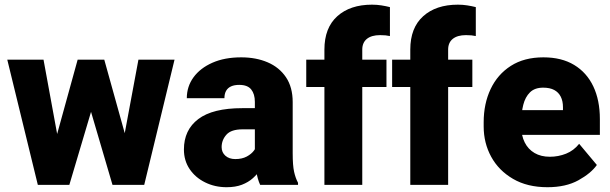

<svg xmlns="http://www.w3.org/2000/svg" viewBox="-20 -780 2573 810"><path d="M307.6 -528.3H406.7L375.5 -346.7L272.5 0H190.9L204.1 -153.3ZM231.9 -155.8 236.3 0H139.6L10.7 -528.3H163.6ZM564 -528.3H716.3L588.4 0H491.2L496.1 -163.6ZM523.9 -154.8 536.6 0H454.6L353 -345.7L322.3 -528.3H419.9Z M1055.2 -350.1Q1055.2 -383.3 1039.8 -402.6Q1024.4 -421.9 989.3 -421.9Q969.2 -421.9 955.3 -415.8Q941.4 -409.7 934.1 -397.2Q926.8 -384.8 926.8 -365.7H768.1Q768.1 -415 796.4 -453.9Q824.7 -492.7 876.2 -515.4Q927.7 -538.1 997.6 -538.1Q1060.1 -538.1 1109.1 -517.1Q1158.2 -496.1 1186.5 -454.1Q1214.8 -412.1 1214.8 -349.1V-133.3Q1214.8 -82 1220.7 -55.4Q1226.6 -28.8 1237.3 -8.8V0H1077.6Q1066.4 -23.9 1060.8 -59.1Q1055.2 -94.2 1055.2 -131.8ZM1075.2 -234.4H1003.9Q955.1 -234.4 935.1 -211.7Q915 -189 915 -159.2Q915 -137.2 930.9 -123Q946.8 -108.9 972.7 -108.9Q1001 -108.9 1021 -119.6Q1041 -130.4 1051.8 -145.3Q1062.5 -160.2 1062 -172.4L1099.6 -105Q1091.3 -85.4 1078.6 -65.4Q1065.9 -45.4 1046.9 -28.3Q1027.8 -11.2 1000.7 -0.7Q973.6 9.8 936 9.8Q886.7 9.8 845.5 -10.5Q804.2 -30.8 780 -66.7Q755.9 -102.5 755.9 -149.4Q755.9 -231.9 816.7 -277.8Q877.4 -323.7 1002 -323.7H1075.2Z M1348.6 0V-570.8Q1348.6 -662.6 1402.8 -711.4Q1457 -760.3 1549.3 -760.3Q1570.3 -760.3 1588.9 -757.3Q1607.4 -754.4 1625 -750V-627.9Q1616.2 -629.9 1606.2 -630.9Q1596.2 -631.8 1583.5 -631.8Q1547.4 -631.8 1527.8 -616Q1508.3 -600.1 1508.3 -570.8V0ZM1610.4 -413.1H1272V-528.3H1610.4ZM1710.9 0V-570.8Q1710.9 -662.6 1765.1 -711.4Q1819.3 -760.3 1911.6 -760.3Q1932.6 -760.3 1951.2 -757.3Q1969.7 -754.4 1987.3 -750V-627.9Q1978.5 -629.9 1968.5 -630.9Q1958.5 -631.8 1945.8 -631.8Q1909.7 -631.8 1890.1 -616Q1870.6 -600.1 1870.6 -570.8V0ZM1972.7 -413.1H1634.3V-528.3H1972.7Z M2289.6 9.8Q2204.6 9.8 2144.3 -25.4Q2084 -60.5 2052.2 -118.7Q2020.5 -176.8 2020.5 -246.1V-264.6Q2020.5 -342.3 2049.8 -404.3Q2079.1 -466.3 2135.3 -502.2Q2191.4 -538.1 2272.5 -538.1Q2349.1 -538.1 2402.1 -506.1Q2455.1 -474.1 2482.9 -415.8Q2510.7 -357.4 2510.7 -277.8V-210.9H2084V-315.4H2355V-328.1Q2355 -353.5 2345.7 -372.1Q2336.4 -390.6 2318.1 -400.4Q2299.8 -410.2 2271.5 -410.2Q2235.8 -410.2 2215.8 -390.4Q2195.8 -370.6 2187.5 -337.6Q2179.2 -304.7 2179.2 -264.6V-246.1Q2179.2 -208 2193.6 -179.2Q2208 -150.4 2235.1 -134.5Q2262.2 -118.7 2299.8 -118.7Q2335.4 -118.7 2367.9 -131.6Q2400.4 -144.5 2423.3 -173.3L2498 -84Q2473.1 -48.8 2420.2 -19.5Q2367.2 9.8 2289.6 9.8Z"/></svg>

Font: Heebo ExtraBold
Style: Regular
Weight: 800
Designer: Oded Ezer
Foundry: Ezer Type House
Version: Version 3.100